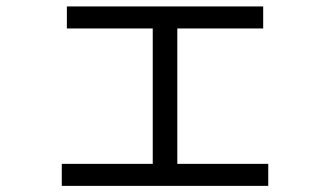

<svg xmlns="http://www.w3.org/2000/svg" viewBox="-20 -583 1040 605"><path d="M174.7 2.7V-66.7H461.3V-493.3H190.7V-562.7H809.3V-493.3H538.7V-66.7H825.3V2.7Z"/></svg>

Font: M PLUS 1 Thin
Style: Regular
Weight: 100
Designer: Coji Morishita
Foundry: UNDERFOREST DESIGN
Version: Version 1.001